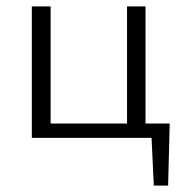

<svg xmlns="http://www.w3.org/2000/svg" viewBox="-20 -433 580 603"><path d="M513 -45 508 150H463L456 0H80V-413H139V-45H379V-413H437V-45Z"/></svg>

Font: EauTest Semilight
Style: Italic
Weight: 300
Italic angle: -12°
Designer: Christian Thalmann (Catharsis Fonts)
Version: Version 0.001;PS 000.001;hotconv 1.0.88;makeotf.lib2.5.64775